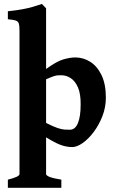

<svg xmlns="http://www.w3.org/2000/svg" viewBox="-20 -716 570 952"><path d="M504.9 -231.9Q504.9 -184.1 487.8 -140.1Q470.7 -96.2 444.6 -61.5Q418.5 -26.9 389.9 -6.8Q361.3 13.2 338.4 13.2Q309.6 13.2 281 2.7Q252.4 -7.8 208.5 -35.2V147Q208.5 153.8 225.3 160.9Q242.2 168 284.2 174.8V215.3H19V174.8Q76.7 160.6 76.7 147V-563.5Q76.7 -588.9 73 -599.9Q69.3 -610.8 57.1 -614.5Q44.9 -618.2 19 -620.6V-660.2Q61 -664.6 89.1 -669.7Q117.2 -674.8 139.9 -681.4Q162.6 -688 188 -696.3L208.5 -674.8V-374Q261.2 -412.1 294.4 -421.6Q327.6 -431.2 353 -431.2Q394 -431.2 428.5 -408.9Q462.9 -386.7 483.9 -342.5Q504.9 -298.3 504.9 -231.9ZM379.9 -198.2Q380.4 -251 366.5 -282.7Q352.5 -314.5 330.6 -328.6Q308.6 -342.8 285.2 -342.8Q274.4 -342.8 267.1 -342.5Q259.8 -342.3 247.3 -338.4Q234.9 -334.5 208.5 -322.8V-106.4Q244.1 -88.4 265.4 -81.3Q286.6 -74.2 300.3 -73.5Q314 -72.8 326.7 -72.8Q352.5 -72.8 366.2 -105.2Q379.9 -137.7 379.9 -198.2Z"/></svg>

Font: Dai Banna SIL
Style: Bold
Weight: 700
Designer: Victor Gaultney
Foundry: SIL International
Version: Version 4.000